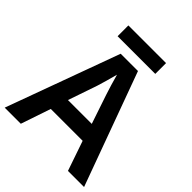

<svg xmlns="http://www.w3.org/2000/svg" viewBox="-237 -1007 1146 1146"><g transform="rotate(45 335.5 -434.5)"><path d="M493 -869H175V-778H493ZM534 0H670L408 -717H262L0 0H136L200 -189H469ZM374 -483 436 -299H235L298 -483C305 -506 325 -572 335 -613C344 -578 365 -510 374 -483Z"/></g></svg>

Font: Noto Sans Arabic UI SmBd
Style: Regular
Weight: 600
Designer: Monotype Design Team, Nadine Chahine and Nizar Qandah
Foundry: Monotype Imaging Inc.
Version: Version 2.010